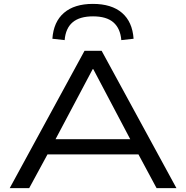

<svg xmlns="http://www.w3.org/2000/svg" viewBox="-20 -966 956 986"><path d="M30 0 414 -705H502L886 0H784L676 -201L726 -173H188L239 -201L130 0ZM456 -611 254 -230 221 -251H693L660 -230L459 -611ZM312 -760 249 -767Q255 -854 308.5 -900Q362 -946 457 -946Q553 -946 606.5 -900Q660 -854 666 -767L603 -760Q598 -820 562.5 -851Q527 -882 458 -882Q389 -882 353 -851.5Q317 -821 312 -760Z"/></svg>

Font: Nunito Sans 10pt Expanded
Style: Regular
Weight: 400
Width: 7
Designer: Vernon Adams
Foundry: Vernon Adams
Version: Version 3.101;gftools[0.9.27]